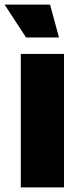

<svg xmlns="http://www.w3.org/2000/svg" viewBox="-38 -820 353 840"><path d="M53 0V-584H242V0ZM76 -656 -18 -800H181L220 -656Z"/></svg>

Font: BDO Grotesk Black
Style: Regular
Weight: 900
Designer: Deni Anggara
Foundry: Lokal Container
Version: Version 2.000